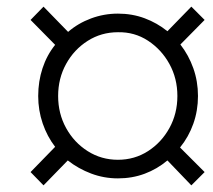

<svg xmlns="http://www.w3.org/2000/svg" viewBox="-20 -534 640 578"><path d="M111 24 72 -16 146 -92Q122 -123 108.5 -162.5Q95 -202 95 -245Q95 -289 108 -328.5Q121 -368 146 -399L72 -474L111 -514L185 -438Q215 -464 254 -478.5Q293 -493 335 -493Q378 -493 415.5 -479Q453 -465 484 -440L556 -514L596 -474L523 -400Q548 -368 562 -328.5Q576 -289 576 -245Q576 -201 562 -161.5Q548 -122 522 -90L596 -16L556 24L484 -51Q453 -25 415.5 -11Q378 3 335 3Q293 3 254.5 -11.5Q216 -26 184 -51ZM335 -53Q385 -53 425.5 -79Q466 -105 490 -148.5Q514 -192 514 -245Q514 -298 490 -341.5Q466 -385 425.5 -411.5Q385 -438 335 -437Q285 -437 244 -411Q203 -385 179 -341.5Q155 -298 155 -245Q155 -192 179 -148.5Q203 -105 244 -79Q285 -53 335 -53Z"/></svg>

Font: Mulish ExtraLight Light
Style: Italic
Weight: 300
Italic angle: -9°
Version: Version 3.603